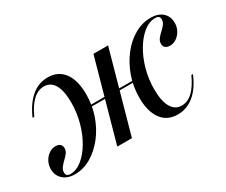

<svg xmlns="http://www.w3.org/2000/svg" viewBox="-80 -637 1012 861"><g transform="rotate(-30 426.0 -206.5)"><path d="M213.7 -425Q267.7 -425 297.2 -385.5Q326.6 -346 326.6 -273.4Q326.6 -216.9 308.9 -165.7Q291.1 -114.5 259.7 -74.2Q228.2 -33.9 188.3 -10.5Q148.4 12.9 104 12.9Q66.1 12.9 43.5 -7.7Q21 -28.2 21 -61.3Q21 -82.3 30.6 -100.4Q40.3 -118.5 56 -129.4Q71.8 -140.3 90.3 -140.3Q104.8 -140.3 113.3 -133.1Q121.8 -125.8 121.8 -112.9Q121.8 -98.4 112.9 -87.1Q104 -75.8 92.7 -65.3Q81.5 -54.8 73 -43.5Q64.5 -32.3 64.5 -18.5Q64.5 1.6 87.1 1.6Q117.7 1.6 146.8 -21.4Q175.8 -44.4 199.2 -83.5Q222.6 -122.6 236.3 -172.2Q250 -221.8 250 -274.2Q250 -335.5 231.9 -366.9Q213.7 -398.4 179 -398.4Q148.4 -398.4 122.2 -374.2Q96 -350 74.2 -301.6H65.3Q91.1 -361.3 128.6 -393.1Q166.1 -425 213.7 -425ZM637.9 11.3Q583.9 11.3 554.4 -28.6Q525 -68.5 525 -139.5Q525 -196.8 543.1 -248Q561.3 -299.2 592.3 -339.5Q623.4 -379.8 663.7 -402.8Q704 -425.8 747.6 -425.8Q785.5 -425.8 808.1 -406Q830.6 -386.3 830.6 -351.6Q830.6 -330.6 821 -312.9Q811.3 -295.2 795.6 -284.3Q779.8 -273.4 762.1 -273.4Q746.8 -273.4 738.3 -280.6Q729.8 -287.9 729.8 -300.8Q729.8 -315.3 738.7 -326.6Q747.6 -337.9 758.9 -348Q770.2 -358.1 779 -369.4Q787.9 -380.6 787.9 -395.2Q787.9 -414.5 765.3 -414.5Q733.9 -414.5 704.8 -391.5Q675.8 -368.5 652.4 -329.4Q629 -290.3 615.3 -241.1Q601.6 -191.9 601.6 -139.5Q601.6 -78.2 620.2 -46.4Q638.7 -14.5 672.6 -14.5Q704 -14.5 729.8 -38.7Q755.6 -62.9 778.2 -112.1H786.3Q761.3 -51.6 723.4 -20.2Q685.5 11.3 637.9 11.3ZM329.8 0 445.2 -413.7H521L405.6 0ZM285.5 -212.9 287.9 -221.8H573.4L571 -212.9Z"/></g></svg>

Font: Playfair 144pt SemiCondensed
Style: Italic
Weight: 400
Width: 4
Italic angle: -15.6°
Designer: Claus Eggers Sørensen
Foundry: Claus Eggers Sørensen
Version: Version 2.203